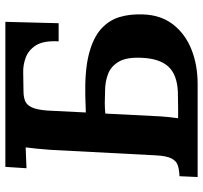

<svg xmlns="http://www.w3.org/2000/svg" viewBox="-40 -700 740 699"><g transform="rotate(-90 329.5 -350.0)"><path d="M35 0 38 -66Q61 -67 77 -72Q93 -77 102.5 -95Q112 -113 114 -153L134 -536Q136 -563 138.5 -588Q141 -613 143 -626Q127 -625 102.5 -624.5Q78 -624 67 -623L72 -700H600L595 -506H529Q532 -561 514.5 -588.5Q497 -616 469.5 -626Q442 -636 415 -635L349 -634Q328 -634 313 -628.5Q298 -623 289 -604.5Q280 -586 277 -547L270 -407L330 -409Q423 -411 482 -396Q541 -381 573.5 -352Q606 -323 617.5 -284Q629 -245 627 -199Q625 -134 590.5 -89.5Q556 -45 499.5 -22.5Q443 0 373 0ZM346 -72Q408 -75 437 -106.5Q466 -138 469 -202Q472 -257 455.5 -286Q439 -315 410.5 -326Q382 -337 347 -337Q322 -338 304 -338Q286 -338 266 -336L257 -159Q256 -132 253.5 -108Q251 -84 249 -71Q267 -71 283 -71Q299 -71 315 -71.5Q331 -72 346 -72Z"/></g></svg>

Font: Lora
Style: Bold Italic
Weight: 700
Italic angle: -3°
Designer: Olga Karpushina, Alexei Vanyashin (Cyrillic)
Foundry: Cyreal
Version: Version 3.004